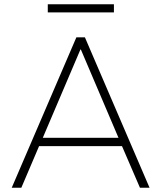

<svg xmlns="http://www.w3.org/2000/svg" viewBox="-20 -880 756 900"><path d="M35 0 338 -705H378L681 0H636L548 -204L575 -195H139L167 -204L80 0ZM357 -648 178 -228 156 -234H558L538 -228L359 -648ZM204 -822V-860H514V-822Z"/></svg>

Font: Nunito Sans 12pt ExtraLight
Style: Regular
Weight: 200
Version: Version 3.101;gftools[0.9.27]